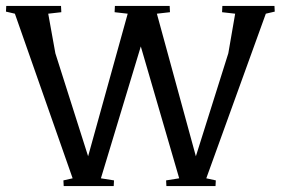

<svg xmlns="http://www.w3.org/2000/svg" viewBox="-30 -625 943 645"><path d="M572 -26 443 -469 309 -26 353 -19 352 0H184L183 -19L214 -26L20 -579L-10 -586L-9 -605H175L176 -584L132 -579L156 -446L266 -100L399 -579L355 -584L356 -605H540L541 -584L497 -579L628 -100L737 -446L760 -579L716 -584L717 -605H892L893 -586L863 -579L663 -26L695 -19L694 0H529L528 -19Z"/></svg>

Font: Balthazar
Style: Regular
Weight: 400
Designer: Dario Manuel Muhafara
Foundry: Dario Manuel Muhafara
Version: Version 1.000